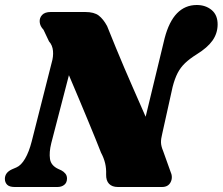

<svg xmlns="http://www.w3.org/2000/svg" viewBox="-26 -748 891 768"><path d="M179 -175 276.5 -550.5 207 -545.5Q229 -495.5 250 -446.5Q271 -397.5 290.2 -351.5Q309.5 -305.5 326.2 -265.2Q343 -225 356.2 -192.2Q369.5 -159.5 378 -137.5Q389.5 -116 394.5 -95Q399.5 -74 398.5 -50Q398 -25.5 410.2 -12.8Q422.5 0 445.5 0H622Q647 0 656.8 -19.8Q666.5 -39.5 655.5 -63L626.5 -144Q618.5 -163 618 -177.5Q617.5 -192 623 -213.5L664.5 -400.5Q673 -433.5 684.5 -455.8Q696 -478 714.2 -495.5Q732.5 -513 760.5 -530.5Q803.5 -557 823.8 -585.5Q844 -614 844.5 -649Q845 -687.5 820.8 -707.8Q796.5 -728 761 -728Q714.5 -728 682.2 -695Q650 -662 632.5 -595L525 -150.5L599 -184Q583 -221 567.2 -256.8Q551.5 -292.5 535.8 -328.5Q520 -364.5 503.8 -401.5Q487.5 -438.5 471 -477.2Q454.5 -516 437.5 -557.2Q420.5 -598.5 402.5 -643.5Q387.5 -671.5 369 -685.8Q350.5 -700 314.5 -700H177Q153.5 -700 142.5 -688.2Q131.5 -676.5 132.8 -660Q134 -643.5 148 -629L170 -582.5Q184 -567 186 -544.2Q188 -521.5 180.5 -496.5L101 -183Q90 -140 74.2 -113.2Q58.5 -86.5 40 -78.5L21.5 -70.5Q-6.5 -57.5 -6.5 -32.5Q-6.5 -18.5 2.5 -9.2Q11.5 0 33 0H203.5Q220.5 0 231.2 -8.8Q242 -17.5 242 -34Q242 -45.5 235.5 -53.5Q229 -61.5 219.5 -66.5L207.5 -72Q178 -85.5 174 -112Q170 -138.5 179 -175Z"/></svg>

Font: Fraunces
Style: Italic
Weight: 900
Italic angle: -16°
Version: Version 1.000;[0bf87f6ff]